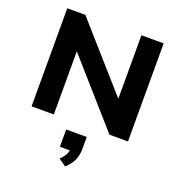

<svg xmlns="http://www.w3.org/2000/svg" viewBox="-172 -849 1215 1297"><g transform="rotate(20 435.5 -200.5)"><path d="M89 0V-705H219L641 -227H622V-705H782V0H649L230 -475H249V0ZM440 304 388 267Q414 241 425 217Q436 193 436 170L467 191H362V67H510V152Q510 197 494 234Q478 271 440 304Z"/></g></svg>

Font: Nunito Sans 10pt SemiExpanded ExtraBold
Style: Regular
Weight: 800
Width: 6
Designer: Vernon Adams
Foundry: Vernon Adams
Version: Version 3.101;gftools[0.9.27]